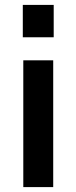

<svg xmlns="http://www.w3.org/2000/svg" viewBox="-20 -763 309 783"><path d="M199 -743H73V-611H199ZM197 -517H75V0H197Z"/></svg>

Font: United Sans SemiBold
Style: Regular
Weight: 600
Designer: Pablo Impallari, Rodrigo Fuenzalida (Modified by Dan O. Williams)
Version: Version 1.000;PS 001.000;hotconv 1.0.88;makeotf.lib2.5.64775